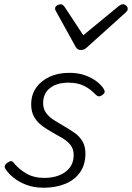

<svg xmlns="http://www.w3.org/2000/svg" viewBox="-20 -860 618 899"><path d="M185 19Q139 19 103.5 5.5Q68 -8 43.5 -28Q19 -48 7 -67Q1 -74 2.5 -82Q4 -90 13 -97Q24 -105 31.5 -105.5Q39 -106 45 -97Q67 -69 102.5 -48Q138 -27 188 -27Q226 -27 257 -39Q288 -51 306.5 -75Q325 -99 325 -134Q325 -162 310.5 -180.5Q296 -199 273.5 -212.5Q251 -226 225.5 -240Q200 -254 177.5 -270.5Q155 -287 140.5 -311.5Q126 -336 126 -371Q126 -416 149 -449Q172 -482 212 -500.5Q252 -519 304 -519Q347 -519 379.5 -507Q412 -495 434 -477.5Q456 -460 466 -443Q471 -435 470 -428.5Q469 -422 459 -415Q451 -409 444 -409Q437 -409 430 -415Q404 -443 373.5 -458Q343 -473 300 -473Q247 -473 214.5 -448Q182 -423 182 -377Q182 -350 196 -331Q210 -312 233 -297.5Q256 -283 281 -268.5Q306 -254 329 -238Q352 -222 366 -198.5Q380 -175 380 -141Q380 -88 354 -52Q328 -16 283.5 1.5Q239 19 185 19ZM555 -840Q564 -840 571 -833.5Q578 -827 578 -819Q578 -813 575.5 -809.5Q573 -806 569 -802L388 -639Q380 -631 373 -628.5Q366 -626 358 -626Q351 -626 345 -629Q339 -632 334 -641L244 -804Q241 -808 239.5 -812Q238 -816 238 -820Q238 -829 247 -834.5Q256 -840 263 -840Q270 -840 273.5 -837.5Q277 -835 281 -830L370 -695L534 -830Q541 -835 545.5 -837.5Q550 -840 555 -840Z"/></svg>

Font: Playwrite CU ExtraLight
Style: Regular
Weight: 250
Designer: Veronika Burian, José Scaglione
Foundry: TypeTogether
Version: Version 1.002